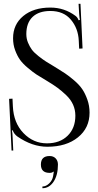

<svg xmlns="http://www.w3.org/2000/svg" viewBox="-20 -767 518 1014"><path d="M204 218Q223 218 240 201.5Q257 185 260.5 163Q264 141 264 141L262 139Q256 146 242 146Q196 146 196 102Q196 57 242 57Q262 57 274 69.5Q286 82 286 102Q286 158 263 192.5Q240 227 204 227ZM28 -245 46 -246 48 -205Q52 -118 104 -64Q156 -10 228 -10Q296 -10 337 -50Q378 -90 378 -156Q378 -187 366 -214Q354 -241 330 -264Q306 -287 283.5 -303.5Q261 -320 226 -341Q192 -361 173.5 -373Q155 -385 127.5 -408Q100 -431 85.5 -451.5Q71 -472 60 -501.5Q49 -531 49 -565Q49 -638 103 -682.5Q157 -727 246 -727Q320 -727 379 -683Q390 -675 395 -660L402 -662Q400 -670 398 -694L395 -747H405L416 -511L398 -510L396 -552Q393 -617 354.5 -663Q316 -709 246 -709Q185 -709 152 -677.5Q119 -646 119 -587Q119 -563 128 -541.5Q137 -520 148.5 -504.5Q160 -489 183.5 -470.5Q207 -452 223 -442Q239 -432 269 -414Q302 -394 323 -380Q344 -366 371.5 -342.5Q399 -319 414.5 -296Q430 -273 441.5 -240.5Q453 -208 453 -172Q453 -91 391.5 -41.5Q330 8 230 8Q150 8 72 -46Q54 -59 47 -79L43 -78Q46 -65 47 -35L50 28H41Z"/></svg>

Font: FoglihtenNo06
Style: Regular
Weight: 500
Designer: gluk (gluksza@wp.pl)
Foundry: gluk (gluksza@wp.pl)
Version: Version 0.76